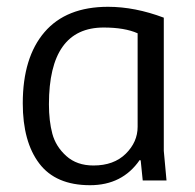

<svg xmlns="http://www.w3.org/2000/svg" viewBox="-20 -531 575 565"><path d="M462 -479V-87L470 0H400L394 -59L391 -60Q340 14 245 14Q144 14 95.5 -50Q47 -114 47 -227Q47 -362 111 -436.5Q175 -511 298 -511Q377 -511 462 -479ZM385 -158V-433Q347 -450 285 -450Q124 -450 124 -224Q124 -175 134 -137.5Q144 -100 175 -72Q206 -44 255 -44Q315 -44 350 -78.5Q385 -113 385 -158Z"/></svg>

Font: BreeCF
Style: Light
Weight: 300
Designer: Veronika Burian, Jos Scaglione
Foundry: TypeTogether
Version: Version 0.0.2